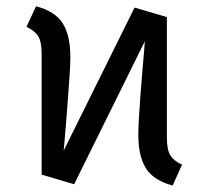

<svg xmlns="http://www.w3.org/2000/svg" viewBox="-20 -571 655 603"><path d="M212.8 7.7 110.8 -22.6V-400Q110.8 -440.5 99.7 -457.7Q88.7 -474.9 63.1 -486.7L93.3 -551.3Q153.3 -535.4 177.2 -497.4Q201 -459.5 201 -391.3Q201 -373.3 199 -341.3Q196.9 -309.2 194.1 -271.5Q191.3 -233.8 188.5 -197.7Q185.6 -161.5 183.3 -134.6Q181 -107.7 180 -97.9L402.6 -547.2L504.1 -517.4V-140Q504.1 -99.5 515.4 -82.3Q526.7 -65.1 551.8 -53.8L522.1 11.8Q462.1 -4.6 438.2 -42.6Q414.4 -80.5 414.4 -148.2Q414.4 -166.2 416.2 -198.2Q417.9 -230.3 420.8 -268.2Q423.6 -306.2 426.7 -342.3Q429.7 -378.5 432.1 -405.4Q434.4 -432.3 434.9 -441.5Z"/></svg>

Font: FiraCode Nerd Font
Style: Regular
Weight: 400
Designer: Carrois Corporate, Edenspiekermann AG, Nikita Prokopov
Foundry: Carrois Corporate, Edenspiekermann AG, Nikita Prokopov
Version: Version 6.002;Nerd Fonts 2.1.0